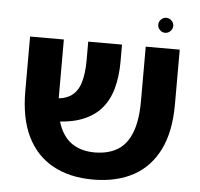

<svg xmlns="http://www.w3.org/2000/svg" viewBox="-53 -794 892 855"><g transform="rotate(5 393.5 -366.0)"><path d="M393 7Q289 7 214 -34Q139 -75 99 -156Q59 -237 59 -360V-603H210V-361Q210 -274 231 -219.5Q252 -165 292.5 -139.5Q333 -114 390 -114H394Q453 -115 493.5 -140Q534 -165 555 -219.5Q576 -274 576 -360V-603H728V-359Q728 -236 688 -155.5Q648 -75 574.5 -34.5Q501 6 398 7ZM167 -237 159 -339Q224 -335 258 -354.5Q292 -374 305.5 -416Q319 -458 319 -519V-603H470V-526Q470 -459 454.5 -404Q439 -349 404 -311Q369 -273 311 -253.5Q253 -234 167 -237ZM656 -672Q643 -672 633 -682Q623 -692 623 -706Q623 -719 633 -729Q643 -739 656 -739Q670 -739 680 -729Q690 -719 690 -706Q690 -692 680 -682Q670 -672 656 -672Z"/></g></svg>

Font: Noto Sans Hebrew Thin
Style: Bold
Weight: 700
Version: Version 3.001